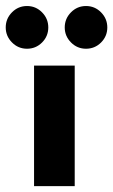

<svg xmlns="http://www.w3.org/2000/svg" viewBox="-84 -634 386 654"><path d="M-64.5 -540.5Q-64.5 -570.5 -43.2 -592Q-22 -613.5 8 -613.5Q38 -613.5 59.2 -592Q80.5 -570.5 80.5 -540.5Q80.5 -510.5 59.2 -489.2Q38 -468 8 -468Q-22 -468 -43.2 -489.5Q-64.5 -511 -64.5 -540.5ZM136.5 -540.5Q136.5 -570.5 157.8 -592Q179 -613.5 209 -613.5Q239 -613.5 260.2 -592Q281.5 -570.5 281.5 -540.5Q281.5 -510.5 260.2 -489.2Q239 -468 209 -468Q179 -468 157.8 -489.5Q136.5 -511 136.5 -540.5ZM32 0V-410.5H170.5V0Z"/></svg>

Font: League Spartan
Style: Bold
Weight: 700
Foundry: The League of Moveable Type
Version: Version 2.002